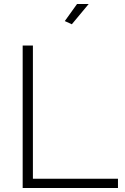

<svg xmlns="http://www.w3.org/2000/svg" viewBox="-20 -937 621 957"><path d="M338 -816 303 -832 364 -917H422ZM93 0V-710H144V-46H568V0Z"/></svg>

Font: Oxford Sans
Style: Regular
Weight: 300
Designer: Matt McInerney, Pablo Impallari, Rodrigo Fuenzalida
Foundry: Matt McInerney, Pablo Impallari, Rodrigo Fuenzalida
Version: Version 3.000g; ttfautohint (v1.5) -l 8 -r 28 -G 28 -x 14 -D